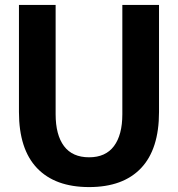

<svg xmlns="http://www.w3.org/2000/svg" viewBox="-20 -748 724 780"><path d="M342 12Q204 12 130.5 -65Q57 -142 57 -293V-728H206V-284Q206 -200 240 -154.5Q274 -109 342 -109Q409 -109 443 -154.5Q477 -200 477 -284V-728H626V-293Q626 -142 553 -65Q480 12 342 12Z"/></svg>

Font: Murecho SemiBold
Style: Regular
Weight: 600
Designer: Neil Summerour
Foundry: Positype
Version: Version 1.010; ttfautohint (v1.8.3)